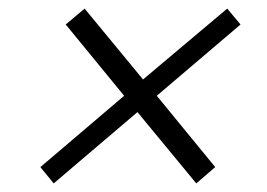

<svg xmlns="http://www.w3.org/2000/svg" viewBox="-20 -557 622 447"><path d="M105 -130 74 -168 269 -334 133 -500 177 -537 313 -372 509 -537 540 -500 345 -334 481 -168 437 -130 300 -296Z"/></svg>

Font: Gantari Light
Style: Italic
Weight: 300
Italic angle: -10°
Version: Version 1.000